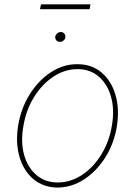

<svg xmlns="http://www.w3.org/2000/svg" viewBox="-20 -848 619 880"><path d="M244.1 11.7Q179.7 11.2 134.3 -26.1Q88.9 -63.5 69.6 -128.2Q50.3 -192.9 63.5 -274.4Q77.1 -354 117.2 -417.2Q157.2 -480.5 214.1 -517.3Q271 -554.2 334 -553.7Q399.4 -554.2 444.6 -516.4Q489.7 -478.5 509 -414.1Q528.3 -349.6 515.6 -268.6Q502.4 -189 462.2 -125.7Q421.9 -62.5 365 -25.6Q308.1 11.2 244.1 11.7ZM244.1 -11.7Q303.2 -11.7 355.5 -45.9Q407.7 -80.1 444.3 -139.6Q481 -199.2 493.2 -274.4Q505.4 -347.7 488.5 -405.8Q471.7 -463.9 431.9 -497.6Q392.1 -531.2 335 -531.2Q276.9 -531.2 224.6 -496.6Q172.4 -461.9 135.7 -402.6Q99.1 -343.3 86.9 -268.6Q74.2 -195.3 90.8 -137.2Q107.4 -79.1 147.5 -45.4Q187.5 -11.7 244.1 -11.7ZM254.9 -656.2Q244.1 -655.8 238 -663.3Q231.9 -670.9 233.4 -681.6Q235.4 -689 242.4 -695.1Q249.5 -701.2 257.8 -701.2Q268.6 -701.2 274.9 -693.8Q281.2 -686.5 279.3 -675.8Q278.3 -668 270.8 -661.9Q263.2 -655.8 254.9 -656.2ZM394.5 -828.1 390.6 -805.7H163.1L168 -828.1Z"/></svg>

Font: Inter Tight Thin
Style: Italic
Weight: 250
Italic angle: -9.39999°
Designer: Rasmus Andersson
Foundry: rsms
Version: Version 3.004